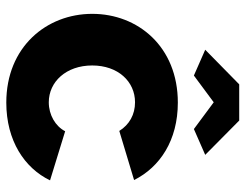

<svg xmlns="http://www.w3.org/2000/svg" viewBox="-105 -665 780 610"><g transform="rotate(90 285.0 -360.0)"><path d="M220 -586 305 -649 390 -586 472 -622 363 -730H248L138 -622ZM24 -263C24 -118 129 10 306 10C427 10 514 -48 553 -129L397 -177C381 -146 345 -125 305 -125C240 -125 188 -180 188 -263C188 -345 239 -399 305 -399C344 -399 376 -381 396 -349L552 -396C511 -478 426 -535 306 -535C128 -535 24 -408 24 -263Z"/></g></svg>

Font: Raleway
Style: ExtraBold
Weight: 800
Designer: Matt McInerney, Pablo Impallari, Rodrigo Fuenzalida
Foundry: Matt McInerney, Pablo Impallari, Rodrigo Fuenzalida
Version: Version 3.000